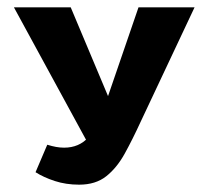

<svg xmlns="http://www.w3.org/2000/svg" viewBox="-20 -493 551 524"><path d="M196 11Q160 11 129.5 1Q99 -9 77 -23L109 -98Q122 -94 133 -92Q144 -90 155 -90Q196 -90 221.5 -118.5Q247 -147 265 -202L358 -473H511L364 -161Q342 -113 320.5 -74Q299 -35 270 -12Q241 11 196 11ZM232 -80 18 -473H173L297 -178Z"/></svg>

Font: Ysabeau SC ExtraBold
Style: Regular
Weight: 800
Designer: Christian Thalmann (Catharsis Fonts)
Version: Version 2.001;gftools[0.9.30]; featfreeze: smcp